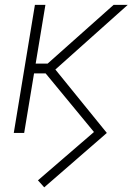

<svg xmlns="http://www.w3.org/2000/svg" viewBox="-20 -556 554 803"><path d="M165 227.5 138.7 198.2 373 -3.9 166 -254.9 198.2 -281.7 426.8 0ZM37.6 0 126 -535.6H169.9L81.1 0ZM101.6 -249 108.4 -290H179.2L455.1 -535.6H514.2L193.4 -249Z"/></svg>

Font: Inter 20pt ExtraLight
Style: Italic
Weight: 250
Italic angle: -9.3988°
Version: Version 4.001;git-66647c0bb